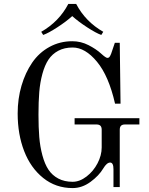

<svg xmlns="http://www.w3.org/2000/svg" viewBox="-20 -940 760 978"><path d="M190 -778Q281 -830 328 -920H368Q415 -830 506 -778L496 -762Q470 -771 424.5 -800.5Q379 -830 348 -858Q317 -830 271.5 -800.5Q226 -771 200 -762ZM70 -362Q70 -437 89.5 -503.5Q109 -570 144 -621Q179 -672 232 -701Q285 -730 348 -730Q392 -730 431 -710Q470 -690 495 -667Q519 -645 527 -645Q534 -645 538 -650.5Q542 -656 546 -666L565 -722H590L594 -412H566Q534 -553 474 -625.5Q414 -698 350 -698Q308 -698 277 -681.5Q246 -665 227 -636.5Q208 -608 196 -564Q184 -520 180 -471Q176 -422 176 -356Q176 -291 180 -242Q184 -193 196 -148.5Q208 -104 227 -75.5Q246 -47 277 -30.5Q308 -14 350 -14Q386 -14 421 -41Q456 -68 477 -108.5Q498 -149 498 -189V-279Q498 -293 491.5 -299.5Q485 -306 471 -306H360V-338H690V-306H617Q603 -306 596.5 -299.5Q590 -293 590 -279V13H558V-78Q558 -112 541 -112Q524 -112 506 -82Q484 -45 441 -13.5Q398 18 350 18Q264 18 200 -33.5Q136 -85 103 -170.5Q70 -256 70 -362Z"/></svg>

Font: Old Standard TT
Style: Regular
Weight: 400
Designer: Alexey Kryukov <alexios@thessalonica.org.ru>
Version: Version 2.2